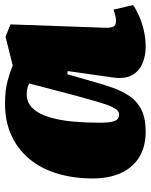

<svg xmlns="http://www.w3.org/2000/svg" viewBox="60 -630 585 744"><g transform="rotate(-90 352.0 -258.5)"><path d="M616 -145Q615 -125 619.5 -113Q624 -101 643 -101Q654 -101 666.5 -104.5Q679 -108 686 -111L704 -35Q691 -25 665 -13Q639 -1 607 6.5Q575 14 543 14Q506 14 476.5 1Q447 -12 432 -39.5Q417 -67 423 -111L448 -288L436 -290L407 -189Q396 -149 383 -112.5Q370 -76 350.5 -47.5Q331 -19 298 -2.5Q265 14 214 14Q154 14 113.5 -11.5Q73 -37 52.5 -83Q32 -129 32 -191Q32 -266 51 -328.5Q70 -391 107 -436Q144 -481 198 -506Q252 -531 323 -531Q375 -531 412.5 -520.5Q450 -510 469 -501L581 -529L629 -510ZM279 -89Q288 -89 294.5 -94.5Q301 -100 309 -116Q317 -132 327 -165.5Q337 -199 352 -254L400 -437Q396 -440 385 -443.5Q374 -447 360 -447Q325 -447 303 -423Q281 -399 269 -358.5Q257 -318 252.5 -268Q248 -218 248 -166Q248 -132 252 -115.5Q256 -99 263.5 -94Q271 -89 279 -89Z"/></g></svg>

Font: Literata Black
Style: Italic
Weight: 900
Italic angle: -2°
Designer: Latin by Veronika Burian and Jose Scaglione. Greek by Irene Vlachou. Cyrillic by Vera Evstafieva
Foundry: TypeTogether
Version: Version 3.002